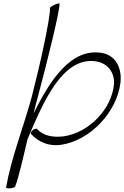

<svg xmlns="http://www.w3.org/2000/svg" viewBox="-20 -834 714 1103"><path d="M267 -788C271 -737 208 -453 163 -280C116 -106 46 68 15 242C13 246 23 249 38 248C52 247 65 242 67 238C86 189 111 81 138 -34C228 -247 338 -507 528 -482C595 -473 639 -421 635 -352C623 -209 492 -72 347 -51C287 -43 229 -53 194 -92C190 -97 179 -95 169 -87C160 -80 155 -70 158 -65C200 -19 258 8 330 -2C498 -26 652 -190 672 -359C682 -446 642 -521 558 -531C389 -554 270 -380 173 -182C181 -216 189 -250 198 -280C247 -462 325 -776 322 -813C322 -816 309 -814 294 -807C278 -800 266 -791 267 -788Z"/></svg>

Font: Nupuram Thin Italic
Style: Regular
Weight: 100
Designer: Santhosh Thottingal (santhosh.thottingal@gmail.com)
Foundry: SMC
Version: Version 1.000